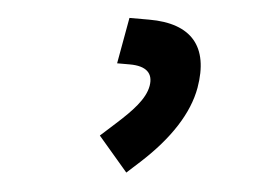

<svg xmlns="http://www.w3.org/2000/svg" viewBox="-37 -746 660 472"><g transform="rotate(5 293.0 -510.5)"><path d="M290 -320.8 322.8 -350.6C392.6 -414.6 435.1 -480 446.3 -543.9C463.9 -646.5 418 -700.2 313.5 -700.2H264.6L244.1 -586.4H275.4C315.9 -586.4 334 -569.8 328.6 -538.1C322.8 -504.9 292.5 -473.6 252.4 -437.5L217.3 -405.8Z"/></g></svg>

Font: Cascadia Code SemiBold
Style: Italic
Weight: 600
Italic angle: -10°
Monospace: yes
Designer: Aaron Bell
Foundry: Saja Typeworks
Version: Version 2404.023